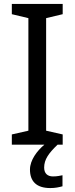

<svg xmlns="http://www.w3.org/2000/svg" viewBox="-20 -734 379 974"><path d="M204 116C204 75 227 43 272 0H298V-52L214 -71V-642L298 -662V-714H40V-662L124 -642V-71L40 -52V0H205C169 30 132 78 132 126C132 185 164 220 235 220C261 220 278 216 297 211V155C286 157 271 161 249 161C221 161 204 146 204 116Z"/></svg>

Font: Noto Sans Caucasian Albanian
Style: Regular
Weight: 400
Designer: Monotype Design Team
Foundry: Monotype Imaging Inc.
Version: Version 2.005